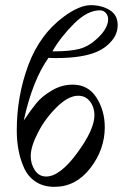

<svg xmlns="http://www.w3.org/2000/svg" viewBox="-20 -714 496 744"><path d="M436 -617Q436 -584 414 -557Q392 -530 359 -515Q303 -489 197 -489Q177 -489 168 -490Q106 -403 72 -247Q101 -290 122 -315.5Q143 -341 181 -363.5Q219 -386 262 -386Q322 -386 354 -335.5Q386 -285 386 -221Q386 -135 330 -62.5Q274 10 191 10Q148 10 118 -10Q88 -30 73 -64Q58 -98 51.5 -133.5Q45 -169 45 -209Q45 -341 89.5 -461Q134 -581 228 -650Q288 -694 332 -694Q374 -694 405 -675Q436 -656 436 -617ZM183 -515H190Q250 -515 287.5 -524.5Q325 -534 360 -568Q399 -605 399 -640Q399 -654 390 -664Q381 -674 367 -674Q319 -674 267.5 -623Q216 -572 183 -515ZM346 -268Q346 -298 329 -320.5Q312 -343 283 -343Q245 -343 200.5 -299.5Q156 -256 127.5 -201Q99 -146 99 -109Q99 -79 115 -54.5Q131 -30 159 -30Q212 -30 279 -121Q346 -212 346 -268Z"/></svg>

Font: STIX
Style: Italic
Weight: 400
Italic angle: -16.33°
Designer: MicroPress Inc., with final additions and corrections provided by Coen Hoffman, Elsevier (retired)
Version: Version 1.1.1